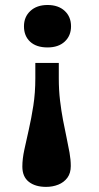

<svg xmlns="http://www.w3.org/2000/svg" viewBox="-20 -552 396 769"><path d="M215.5 -300V-238Q215.5 -191 220.5 -149.2Q225.5 -107.5 232.5 -70.7Q239.5 -34 246.5 -1.5Q253.5 31 258.5 59.5Q263.5 88 263.5 113Q263.5 141.5 249.8 160Q236 178.5 213.5 187.5Q191 196.5 164.5 196.5Q121 196.5 95.2 176Q69.5 155.5 69.5 115Q69.5 84.5 77.5 47.5Q85.5 10.5 95.5 -33.5Q105.5 -77.5 113.5 -128.7Q121.5 -180 121.5 -239V-300ZM170.5 -532Q213.5 -532 239 -508.5Q264.5 -485 264.5 -446.5Q264.5 -409 239.3 -385.5Q214 -362 170.5 -362Q125.5 -362 100.7 -385Q76 -408 76 -446.5Q76 -484.5 101.7 -508.2Q127.5 -532 170.5 -532Z"/></svg>

Font: Literata Variable Black
Style: Regular
Weight: 900
Designer: Latin by Veronika Burian and Jose Scaglione. Greek by Irene Vlachou. Cyrillic by Vera Evstafieva.
Foundry: TypeTogether
Version: Version 3.021